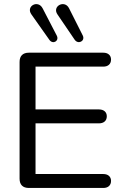

<svg xmlns="http://www.w3.org/2000/svg" viewBox="-20 -931 613 951"><path d="M123 0H492C514 0 530 -12 530 -35C530 -57 514 -69 492 -69H156V-320H470C493 -320 509 -332 509 -355C509 -377 493 -389 470 -389H156V-601H492C514 -601 530 -613 530 -636C530 -658 514 -670 492 -670H123C93 -670 77 -654 77 -624V-46C77 -16 93 0 123 0ZM265 -859 350 -734C368 -709 403 -728 390 -755L322 -890C300 -934 236 -900 265 -859ZM136 -859 225 -733C243 -709 275 -729 261 -755L191 -890C168 -934 106 -900 136 -859Z"/></svg>

Font: SN Pro Book
Style: Regular
Weight: 350
Designer: Tobias Whetton
Foundry: Supernotes
Version: Version 1.003;Glyphs 3.3 (3324)